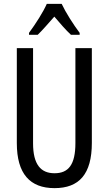

<svg xmlns="http://www.w3.org/2000/svg" viewBox="-20 -1014 562 993"><path d="M299 -994H222C203 -951 166 -893 130 -844V-834H175C199 -857 230 -893 261 -928C291 -893 319 -860 347 -834H392V-844C359 -888 320 -949 299 -994ZM455 -275V-765H370V-274C370 -162 334 -118 262 -118C191 -118 151 -163 151 -273V-765H67V-274C67 -115 135 -41 262 -41C389 -41 455 -113 455 -275Z"/></svg>

Font: Noto Sans Tamil UI ExtraCondensed
Style: Regular
Weight: 400
Width: 2
Designer: Jelle Bosma - Monotype Design Team
Foundry: Monotype Imaging Inc.
Version: Version 2.004